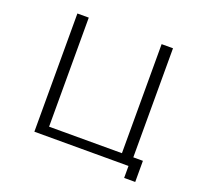

<svg xmlns="http://www.w3.org/2000/svg" viewBox="-146 -940 1292 1221"><g transform="rotate(20 500.0 -329.5)"><path d="M813 30H176V-770H253V-32H746V-770H823V-32H888V111H813Z"/></g></svg>

Font: LINE Seed JP_TTF Regular
Style: Regular
Weight: 400
Designer: LINE & Fontrix & Fontworks
Version: Version 1.002